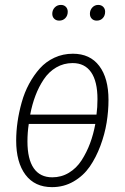

<svg xmlns="http://www.w3.org/2000/svg" viewBox="-20 -751 508 782"><path d="M221.2 -667Q208.5 -667 200.7 -674.8Q192.9 -682.6 192.9 -694.8Q192.9 -710 202.9 -720.5Q212.9 -731 228 -731Q240.7 -731 248.3 -723.1Q255.9 -715.3 255.9 -703.1Q255.9 -687.5 246.1 -677.2Q236.3 -667 221.2 -667ZM374 -667Q361.3 -667 353.8 -674.8Q346.2 -682.6 346.2 -694.8Q346.2 -710 356 -720.5Q365.7 -731 379.9 -731Q392.6 -731 400.4 -723.1Q408.2 -715.3 408.2 -703.1Q408.2 -687.5 398.7 -677.2Q389.2 -667 374 -667ZM276.9 -532.2Q346.7 -532.2 384.3 -482.4Q421.9 -432.6 421.9 -344.2Q421.9 -298.8 414.3 -251.7Q406.7 -204.6 388.9 -157Q371.1 -109.4 345.5 -72.3Q319.8 -35.2 280 -12Q240.2 11.2 191.9 11.2Q121.6 11.2 83.7 -39.3Q45.9 -89.8 45.9 -178.2Q45.9 -215.8 51.5 -254.9Q57.1 -293.9 68.4 -334.2Q79.6 -374.5 98.6 -409.7Q117.7 -444.8 142.3 -472.4Q167 -500 201.7 -516.1Q236.3 -532.2 276.9 -532.2ZM275.9 -494.1Q239.3 -494.1 209 -476.3Q178.7 -458.5 158.2 -427.7Q137.7 -397 124.3 -361.3Q110.8 -325.7 103 -284.2H373Q377 -313.5 377 -347.2Q377 -419.4 351.1 -456.8Q325.2 -494.1 275.9 -494.1ZM192.9 -28.8Q230 -28.8 260.7 -47.4Q291.5 -65.9 312.3 -98.1Q333 -130.4 346.7 -167Q360.4 -203.6 368.2 -246.1H97.2Q91.8 -211.9 91.8 -174.8Q91.8 -103 117.4 -65.9Q143.1 -28.8 192.9 -28.8Z"/></svg>

Font: Fira Sans Compressed ExtraLight
Style: Italic
Weight: 250
Width: 3
Italic angle: -8°
Designer: Carrois Corporate & Edenspiekermann AG
Foundry: Carrois Corporate GbR & Edenspiekermann AG
Version: Version 4.203;PS 004.203;hotconv 1.0.88;makeotf.lib2.5.64775